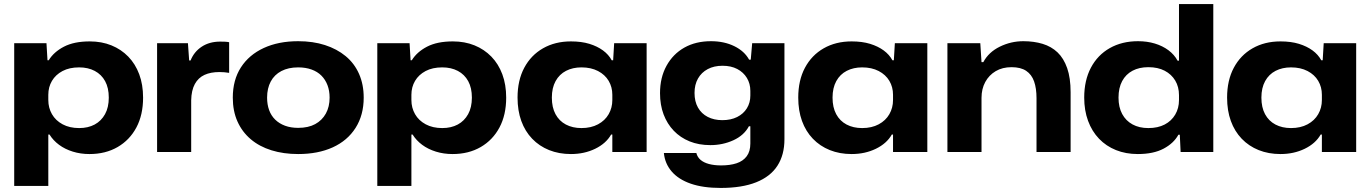

<svg xmlns="http://www.w3.org/2000/svg" viewBox="-20 -749 6751 946"><path d="M50 167V-536H209L214 -452H220Q245 -493 295 -519Q345 -545 422 -545Q481 -545 529 -525.5Q577 -506 612 -470Q647 -434 666 -383Q685 -332 685 -268Q685 -183 652 -121Q619 -59 559.5 -24.5Q500 10 421 10Q377 10 338.5 -2Q300 -14 271 -35.5Q242 -57 224 -86H218V167ZM370 -118Q414 -118 446.5 -135.5Q479 -153 497.5 -186.5Q516 -220 516 -268Q516 -316 498 -349Q480 -382 447 -399.5Q414 -417 370 -417Q322 -417 288 -399Q254 -381 236 -350.5Q218 -320 218 -282V-256Q218 -218 236 -186.5Q254 -155 288.5 -136.5Q323 -118 370 -118Z M754 0V-536H906L912 -451H919Q936 -494 974 -519Q1012 -544 1065 -544Q1078 -544 1089 -543.5Q1100 -543 1109 -541V-390Q1098 -392 1085.5 -393Q1073 -394 1061 -394Q1018 -394 987.5 -380Q957 -366 940 -335Q923 -304 922 -255V0Z M1449 10Q1377 10 1317.5 -8.5Q1258 -27 1215.5 -63Q1173 -99 1150 -150.5Q1127 -202 1127 -268Q1127 -355 1167 -417Q1207 -479 1279.5 -512.5Q1352 -546 1449 -546Q1522 -546 1581 -527Q1640 -508 1683 -472.5Q1726 -437 1749 -385Q1772 -333 1772 -268Q1772 -182 1732 -119Q1692 -56 1619.5 -23Q1547 10 1449 10ZM1449 -119Q1499 -119 1533 -137.5Q1567 -156 1585.5 -189.5Q1604 -223 1604 -268Q1604 -302 1593.5 -329.5Q1583 -357 1563.5 -376.5Q1544 -396 1515 -406.5Q1486 -417 1449 -417Q1401 -417 1366.5 -399Q1332 -381 1314 -347.5Q1296 -314 1296 -268Q1296 -234 1306 -206.5Q1316 -179 1336 -159.5Q1356 -140 1384.5 -129.5Q1413 -119 1449 -119Z M1839 167V-536H1998L2003 -452H2009Q2034 -493 2084 -519Q2134 -545 2211 -545Q2270 -545 2318 -525.5Q2366 -506 2401 -470Q2436 -434 2455 -383Q2474 -332 2474 -268Q2474 -183 2441 -121Q2408 -59 2348.5 -24.5Q2289 10 2210 10Q2166 10 2127.5 -2Q2089 -14 2060 -35.5Q2031 -57 2013 -86H2007V167ZM2159 -118Q2203 -118 2235.5 -135.5Q2268 -153 2286.5 -186.5Q2305 -220 2305 -268Q2305 -316 2287 -349Q2269 -382 2236 -399.5Q2203 -417 2159 -417Q2111 -417 2077 -399Q2043 -381 2025 -350.5Q2007 -320 2007 -282V-256Q2007 -218 2025 -186.5Q2043 -155 2077.5 -136.5Q2112 -118 2159 -118Z M2793 10Q2734 10 2685.5 -9.5Q2637 -29 2602 -65.5Q2567 -102 2548.5 -153Q2530 -204 2530 -268Q2530 -353 2563 -415Q2596 -477 2655.5 -511Q2715 -545 2793 -545Q2845 -545 2884 -533Q2923 -521 2951 -500.5Q2979 -480 2994 -452H3001L3006 -536H3166V0H2997V-86H2991Q2966 -42 2912.5 -16Q2859 10 2793 10ZM2845 -118Q2892 -118 2926.5 -136.5Q2961 -155 2979 -186.5Q2997 -218 2997 -256V-282Q2997 -320 2979 -350.5Q2961 -381 2926.5 -399Q2892 -417 2845 -417Q2802 -417 2769 -400Q2736 -383 2717.5 -349.5Q2699 -316 2699 -268Q2699 -220 2717 -186.5Q2735 -153 2768 -135.5Q2801 -118 2845 -118Z M3531 177Q3444 177 3383.5 156Q3323 135 3289.5 96Q3256 57 3251 5H3411Q3416 25 3431.5 38.5Q3447 52 3473 59Q3499 66 3533 66Q3577 66 3609 55.5Q3641 45 3659 21Q3677 -3 3677 -42V-127H3670Q3646 -82 3593.5 -58Q3541 -34 3480 -34Q3423 -34 3377.5 -52.5Q3332 -71 3299.5 -105Q3267 -139 3249.5 -185.5Q3232 -232 3232 -290Q3232 -367 3264 -425Q3296 -483 3352 -514.5Q3408 -546 3483 -546Q3548 -546 3598 -521.5Q3648 -497 3671 -455H3679L3686 -536H3845V-63Q3845 14 3810.5 67.5Q3776 121 3706 149Q3636 177 3531 177ZM3539 -157Q3581 -157 3612 -172.5Q3643 -188 3660 -215.5Q3677 -243 3677 -278V-301Q3677 -337 3660 -365Q3643 -393 3612.5 -409Q3582 -425 3540 -425Q3498 -425 3467 -408.5Q3436 -392 3419 -362Q3402 -332 3402 -291Q3402 -249 3419 -219Q3436 -189 3467 -173Q3498 -157 3539 -157Z M4176 10Q4117 10 4068.5 -9.5Q4020 -29 3985 -65.5Q3950 -102 3931.5 -153Q3913 -204 3913 -268Q3913 -353 3946 -415Q3979 -477 4038.5 -511Q4098 -545 4176 -545Q4228 -545 4267 -533Q4306 -521 4334 -500.5Q4362 -480 4377 -452H4384L4389 -536H4549V0H4380V-86H4374Q4349 -42 4295.5 -16Q4242 10 4176 10ZM4228 -118Q4275 -118 4309.5 -136.5Q4344 -155 4362 -186.5Q4380 -218 4380 -256V-282Q4380 -320 4362 -350.5Q4344 -381 4309.5 -399Q4275 -417 4228 -417Q4185 -417 4152 -400Q4119 -383 4100.5 -349.5Q4082 -316 4082 -268Q4082 -220 4100 -186.5Q4118 -153 4151 -135.5Q4184 -118 4228 -118Z M4648 0V-536H4810L4816 -443H4825Q4851 -492 4906 -519Q4961 -546 5022 -546Q5074 -546 5117 -533Q5160 -520 5190.5 -491Q5221 -462 5238 -413.5Q5255 -365 5255 -294V0H5087V-265Q5087 -314 5075 -348Q5063 -382 5036 -400Q5009 -418 4964 -418Q4919 -418 4886 -398.5Q4853 -379 4834.5 -345Q4816 -311 4816 -267V0Z M5586 10Q5527 10 5478.5 -9.5Q5430 -29 5395 -65.5Q5360 -102 5341 -153.5Q5322 -205 5322 -268Q5322 -353 5355 -415.5Q5388 -478 5448 -512Q5508 -546 5587 -546Q5632 -546 5670 -534.5Q5708 -523 5737 -501.5Q5766 -480 5782 -450H5789V-729H5958V0H5797L5793 -85H5786Q5763 -43 5713 -16.5Q5663 10 5586 10ZM5638 -118Q5685 -118 5718.5 -135.5Q5752 -153 5770.5 -184.5Q5789 -216 5789 -256V-280Q5789 -321 5770.5 -352Q5752 -383 5718.5 -400.5Q5685 -418 5638 -418Q5593 -418 5560 -400.5Q5527 -383 5509 -349.5Q5491 -316 5491 -268Q5491 -221 5509 -187.5Q5527 -154 5560 -136Q5593 -118 5638 -118Z M6289 10Q6230 10 6181.5 -9.5Q6133 -29 6098 -65.5Q6063 -102 6044.5 -153Q6026 -204 6026 -268Q6026 -353 6059 -415Q6092 -477 6151.5 -511Q6211 -545 6289 -545Q6341 -545 6380 -533Q6419 -521 6447 -500.5Q6475 -480 6490 -452H6497L6502 -536H6662V0H6493V-86H6487Q6462 -42 6408.5 -16Q6355 10 6289 10ZM6341 -118Q6388 -118 6422.5 -136.5Q6457 -155 6475 -186.5Q6493 -218 6493 -256V-282Q6493 -320 6475 -350.5Q6457 -381 6422.5 -399Q6388 -417 6341 -417Q6298 -417 6265 -400Q6232 -383 6213.5 -349.5Q6195 -316 6195 -268Q6195 -220 6213 -186.5Q6231 -153 6264 -135.5Q6297 -118 6341 -118Z"/></svg>

Font: Mona Sans Expanded
Style: Bold
Weight: 700
Width: 7
Designer: Deni Anggara
Foundry: GitHub
Version: Version 2.000